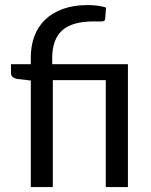

<svg xmlns="http://www.w3.org/2000/svg" viewBox="-20 -756 612 776"><path d="M104.5 0V-430.5L48.5 -437Q37.5 -439.5 31 -444.8Q24.5 -450 24.5 -460V-496.5H104.5V-524.5Q104.5 -571 119 -609.8Q133.5 -648.5 162.5 -676.5Q191.5 -704.5 234.8 -720Q278 -735.5 335 -735.5Q354 -735.5 374 -733Q394 -730.5 408.5 -725.5L405 -679Q404.5 -674 401.2 -672Q398 -670 392.5 -669.5Q387 -669 378.8 -669.2Q370.5 -669.5 360 -669.5Q271 -669.5 231 -632.8Q191 -596 191 -522V-496.5H497V0H407.5V-432H193.5V0Z"/></svg>

Font: Lato 2
Style: Regular
Weight: 400
Designer: Lukasz Dziedzic with Adam Twardoch and Botio Nikoltchev
Foundry: tyPoland Lukasz Dziedzic
Version: Version 2.015; 2015-08-06; http://www.latofonts.com/